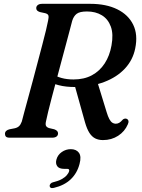

<svg xmlns="http://www.w3.org/2000/svg" viewBox="-20 -720 740 1004"><path d="M219.5 -300.5 253 -333Q274 -320 302 -312.2Q330 -304.5 364.5 -304.5Q420 -304.5 460.8 -326.5Q501.5 -348.5 527.5 -388.5Q553.5 -428.5 563 -482Q574 -541.5 559.5 -581Q545 -620.5 512.5 -640.2Q480 -660 435 -660Q397 -660 381 -647.8Q365 -635.5 357.5 -611Q353 -593 344.2 -560.2Q335.5 -527.5 324.2 -485.2Q313 -443 300.2 -395.8Q287.5 -348.5 275 -301.2Q262.5 -254 251.2 -211.8Q240 -169.5 232 -136.5Q224 -103.5 220.5 -85.5Q216.5 -68.5 221.2 -61Q226 -53.5 235.5 -50.5L263.5 -44Q273 -40.5 278.2 -35.5Q283.5 -30.5 283.5 -22.5Q283.5 -12 275.5 -6Q267.5 0 252.5 0H31Q16.5 0 11.2 -5.5Q6 -11 6 -20Q6 -29.5 12.5 -35.5Q19 -41.5 30 -44L56 -49Q70.5 -52 79.2 -60Q88 -68 94 -84.5Q98 -101 106.8 -133.2Q115.5 -165.5 127.2 -208.2Q139 -251 151.8 -299Q164.5 -347 177.2 -395Q190 -443 201.2 -486Q212.5 -529 220.5 -562Q228.5 -595 231.5 -612Q235.5 -630 233.2 -638.5Q231 -647 216.5 -651L188.5 -657Q178.5 -660.5 174 -665.2Q169.5 -670 169.5 -677.5Q169.5 -687.5 177.8 -693.8Q186 -700 200.5 -700H452Q535 -700 593 -671.5Q651 -643 676.5 -590.8Q702 -538.5 687 -466.5Q675 -406.5 633.5 -361.8Q592 -317 526.2 -291.8Q460.5 -266.5 376 -265Q325 -264.5 287 -274.5Q249 -284.5 219.5 -300.5ZM370.5 -274 488.5 -293.5 537.5 -134Q544.5 -110.5 551.8 -97.2Q559 -84 567.2 -78.5Q575.5 -73 585 -73Q595.5 -73 604 -78.2Q612.5 -83.5 621 -93.5Q624.5 -97.5 630.5 -99.2Q636.5 -101 641.5 -99Q649.5 -96 651.5 -88.2Q653.5 -80.5 648.5 -70Q632.5 -32.5 597.8 -10Q563 12.5 518.5 12.5Q495.5 12.5 478 3.8Q460.5 -5 447.5 -25.2Q434.5 -45.5 424.5 -80.5ZM316 163Q289 163 279.2 149Q269.5 135 275 114.5Q281.5 90 303 75Q324.5 60 350 60Q379 60 392.8 79Q406.5 98 396 137Q383.5 185.5 350 217.5Q316.5 249.5 261.5 262.5Q250.5 265 245.2 262Q240 259 239.5 252Q240 245.5 244.8 240Q249.5 234.5 259.5 232.5Q285 226.5 302.2 217Q319.5 207.5 329.2 196.2Q339 185 341.5 174.5Q344.5 163 331 163Z"/></svg>

Font: Fraunces Medium
Style: Italic
Weight: 500
Italic angle: -16°
Version: Version 1.000;[b76b70a41]